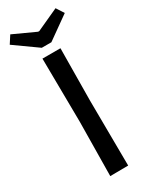

<svg xmlns="http://www.w3.org/2000/svg" viewBox="-240 -938 782 988"><g transform="rotate(-30 151.5 -443.5)"><path d="M98 1 102 -320 98 -697H205L202 -389L205 0ZM123 -747 -12 -843 17 -888 148 -828H155L286 -888L315 -843L180 -747Z"/></g></svg>

Font: Ruda SemiBold
Style: Regular
Weight: 600
Designer: Mariela Monsalve and Angelina Sanchez
Foundry: Mariela Monsalve and Angelina Sanchez
Version: Version 2.001